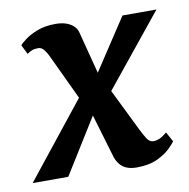

<svg xmlns="http://www.w3.org/2000/svg" viewBox="-96 -635 703 713"><g transform="rotate(-10 255.5 -278.5)"><path d="M363.7 10Q341.4 10 325.9 3.5Q310.5 -3 300.9 -14.8Q291.3 -26.5 285.8 -42L219.7 -264.4L267.3 -257.9L106.9 0H-27.4L234.2 -328.7L222.7 -228.2L116.8 -453Q110.6 -466.5 101.5 -478.2Q92.5 -489.9 79.6 -489.9Q65.7 -489.9 56 -486.2Q46.3 -482.4 37.6 -475.7L20.1 -511.1Q24.3 -517.1 42 -530.7Q59.7 -544.3 89.1 -555.9Q118.5 -567.4 157.9 -567.4Q180.9 -567.4 198.1 -561.6Q215.4 -555.7 226.4 -545.1Q237.4 -534.5 240.8 -520.1L296.8 -304.3L249.5 -312.3L409.2 -555H537.3L282 -239.8L293.1 -339.3L397.8 -125.9Q407.3 -106.6 417.2 -90.9Q427 -75.2 442.6 -75.2Q451.6 -75.2 463.4 -79.7Q475.2 -84.3 493 -99.2L513.2 -62.2Q509.2 -55.7 491.7 -38.1Q474.3 -20.5 442.6 -5.2Q410.9 10 363.7 10Z"/></g></svg>

Font: Merriweather Light
Style: Italic
Weight: 300
Italic angle: -7.8°
Designer: Eben Sorkin
Foundry: Eben Sorkin
Version: Version 2.101